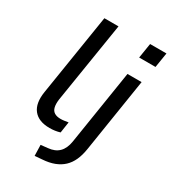

<svg xmlns="http://www.w3.org/2000/svg" viewBox="-214 -817 998 1119"><g transform="rotate(30 284.5 -257.5)"><path d="M196 9Q121 9 87 -34Q53 -77 66 -158L153 -705H248L161 -162Q157 -131 162 -110Q167 -89 183 -79Q199 -69 225 -69Q238 -69 250.5 -71Q263 -73 276 -75L265 -1Q249 4 231.5 6.5Q214 9 196 9ZM443 -608 459 -708H569L553 -608ZM202 193 200 120 247 115Q292 111 318.5 85Q345 59 353 9L432 -491H527L449 4Q442 49 427 82Q412 115 388 137.5Q364 160 330 173Q296 186 251 189Z"/></g></svg>

Font: Nunito Sans 10pt Medium
Style: Italic
Weight: 500
Italic angle: -9°
Designer: Vernon Adams
Foundry: Vernon Adams
Version: Version 3.101;gftools[0.9.27]